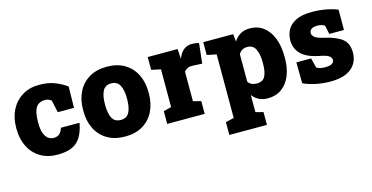

<svg xmlns="http://www.w3.org/2000/svg" viewBox="-75 -896 2824 1457"><g transform="rotate(-15 1337.0 -167.5)"><path d="M281.7 10.3Q203.1 10.3 146.5 -24.4Q89.8 -59.1 59.6 -119.6Q29.3 -180.2 29.3 -257.8V-269Q29.3 -348.6 60.8 -409.2Q92.3 -469.7 148.7 -503.9Q205.1 -538.1 280.3 -538.1Q356 -538.1 409.9 -515.1Q463.9 -492.2 495.1 -467.3L492.2 -300.8H364.7L344.2 -396.5Q335.9 -404.8 322 -410.2Q308.1 -415.5 298.8 -415.5Q244.1 -415.5 222.4 -379.9Q200.7 -344.2 200.7 -269V-257.8Q200.7 -205.6 213.1 -175.5Q225.6 -145.5 244.6 -132.8Q263.7 -120.1 283.7 -120.1Q314.5 -120.1 331.3 -135.5Q348.1 -150.9 357.4 -180.7H501L502.9 -177.7Q491.2 -114.7 466.3 -73Q441.4 -31.2 397.2 -10.5Q353 10.3 281.7 10.3Z M813 10.3Q731.4 10.3 673.6 -23.7Q615.7 -57.6 585.2 -118.4Q554.7 -179.2 554.7 -259.3V-269Q554.7 -348.1 585.2 -408.7Q615.7 -469.2 673.3 -503.7Q731 -538.1 812 -538.1Q893.6 -538.1 950.9 -503.9Q1008.3 -469.7 1038.8 -409.2Q1069.3 -348.6 1069.3 -269V-259.3Q1069.3 -179.7 1038.8 -118.9Q1008.3 -58.1 950.9 -23.9Q893.6 10.3 813 10.3ZM813 -120.1Q859.9 -120.1 879.4 -157.5Q898.9 -194.8 898.9 -259.3V-269Q898.9 -331.5 879.2 -369.4Q859.4 -407.2 812 -407.2Q764.6 -407.2 745.4 -369.4Q726.1 -331.5 726.1 -269V-259.3Q726.1 -194.3 745.4 -157.2Q764.6 -120.1 813 -120.1Z M1144 0V-100.1L1205.6 -115.7V-412.1L1132.3 -427.7V-528.3H1367.2L1371.1 -463.9L1372.1 -450.7Q1406.2 -538.1 1481 -538.1Q1491.7 -538.1 1506.3 -536.4Q1521 -534.7 1536.1 -530.3L1519 -373L1445.8 -376.5Q1420.4 -377.4 1406 -370.8Q1391.6 -364.3 1377 -349.1V-115.7L1438.5 -100.1V0Z M1577.6 203.1V102.5L1643.1 86.9V-412.1L1568.8 -427.7V-528.3H1803.7L1809.6 -468.8Q1831.1 -502 1861.3 -520Q1891.6 -538.1 1935.5 -538.1Q1998 -538.1 2043 -503.7Q2087.9 -469.2 2112.1 -407.2Q2136.2 -345.2 2136.2 -263.2V-252.9Q2136.2 -173.8 2112.1 -114.5Q2087.9 -55.2 2042.5 -22.5Q1997.1 10.3 1933.1 10.3Q1856.9 10.3 1813.5 -47.4V86.9L1873 102.5V203.1ZM1882.3 -120.1Q1928.7 -120.1 1946.8 -155Q1964.8 -189.9 1964.8 -252.9V-263.2Q1964.8 -328.1 1945.6 -367.4Q1926.3 -406.7 1881.3 -406.7Q1834 -406.7 1813.5 -367.7V-152.3Q1834 -120.1 1882.3 -120.1Z M2427.2 10.3Q2364.7 10.3 2310.8 -1.2Q2256.8 -12.7 2213.4 -32.7L2211.4 -197.3H2327.1L2346.7 -120.6Q2356.9 -114.3 2373 -109.6Q2389.2 -105 2411.6 -105Q2453.1 -105 2468.8 -116.2Q2484.4 -127.4 2484.4 -144.5Q2484.4 -161.1 2466.6 -175Q2448.7 -189 2390.6 -199.7Q2297.9 -217.8 2253.9 -261.5Q2210 -305.2 2210 -370.6Q2210 -415 2230.5 -452.6Q2251 -490.2 2297.6 -513.4Q2344.2 -536.6 2422.4 -536.6Q2481.9 -536.6 2535.9 -526.4Q2589.8 -516.1 2624.5 -500.5L2624 -341.3H2508.8L2494.1 -409.7Q2471.2 -425.3 2437 -425.3Q2404.3 -425.3 2389.2 -413.6Q2374 -401.9 2374 -383.3Q2374 -367.2 2390.6 -351.6Q2407.2 -335.9 2463.9 -323.2Q2554.2 -303.2 2599.9 -267.6Q2645.5 -231.9 2645.5 -159.2Q2645.5 -81.1 2589.6 -35.4Q2533.7 10.3 2427.2 10.3Z"/></g></svg>

Font: Roboto Slab Black
Style: Regular
Weight: 900
Designer: Google
Version: Version 2.000; ttfautohint (v1.8.1.43-b0c9)